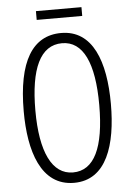

<svg xmlns="http://www.w3.org/2000/svg" viewBox="-58 -884 646 937"><g transform="rotate(-5 265.5 -415.5)"><path d="M377 -841H154V-798H377ZM479 -358C479 -567 421 -724 267 -724C126 -724 52 -603 52 -359C52 -165 104 10 267 10C427 10 479 -159 479 -358ZM109 -358C109 -562 160 -674 267 -674C370 -674 422 -564 422 -358C422 -149 370 -41 266 -41C164 -41 109 -154 109 -358Z"/></g></svg>

Font: Noto Sans Gurmukhi UI ExtraCondensed Light
Style: Regular
Weight: 300
Width: 2
Designer: Jelle Bosma - Monotype Design Team
Foundry: Monotype Imaging Inc.
Version: Version 2.004